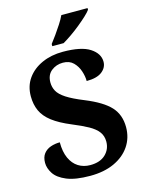

<svg xmlns="http://www.w3.org/2000/svg" viewBox="-136 -1015 859 1110"><g transform="rotate(-15 293.0 -460.5)"><path d="M264 10Q175 10 123.5 -11.5Q72 -33 51 -65.5Q30 -98 30 -130Q30 -164 46 -184.5Q62 -205 88 -214Q114 -223 143 -223Q143 -166 160.5 -127.5Q178 -89 209 -69.5Q240 -50 280 -50Q339 -50 371.5 -81Q404 -112 404 -158Q404 -192 385.5 -216.5Q367 -241 330 -261.5Q293 -282 237 -305Q167 -334 126 -365.5Q85 -397 67.5 -435.5Q50 -474 50 -523Q50 -584 82 -629Q114 -674 169.5 -699Q225 -724 295 -724Q405 -724 456.5 -690.5Q508 -657 508 -608Q508 -573 477.5 -549Q447 -525 385 -525Q385 -553 374.5 -585Q364 -617 341 -640Q318 -663 279 -663Q239 -663 209.5 -639.5Q180 -616 180 -571Q180 -543 193 -519Q206 -495 242 -471.5Q278 -448 345 -421Q448 -379 492 -331Q536 -283 536 -209Q536 -145 502.5 -95.5Q469 -46 408 -18Q347 10 264 10ZM245 -784Q260 -803 278.5 -829Q297 -855 314.5 -882Q332 -909 342 -931H499V-921Q490 -908 468.5 -888Q447 -868 420 -846Q393 -824 365 -804.5Q337 -785 313 -771H245Z"/></g></svg>

Font: Noto Serif Khojki
Style: Bold
Weight: 700
Version: Version 2.003